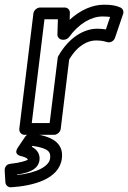

<svg xmlns="http://www.w3.org/2000/svg" viewBox="-25 -548 545 816"><path d="M110 -25 164 -466H221L219 -401C219 -388 230 -379 242 -379H246C255 -379 265 -385 269 -391C311 -449 364 -478 411 -478C425 -478 436 -477 443 -476L425 -423C412 -425 402 -426 388 -426C334 -426 269 -391 223 -310C221 -307 220 -303 220 -300L186 -25ZM57 0C56 11 64 25 79 25H205C216 25 231 15 233 0L269 -295C306 -358 351 -376 382 -376C403 -376 413 -374 431 -369C446 -365 460 -375 464 -388L498 -488C502 -498 498 -511 487 -516C468 -525 446 -528 417 -528C367 -528 316 -505 271 -464L272 -494C272 -506 263 -516 250 -516H145C134 -516 119 -506 117 -491ZM113 72C183 82 191 99 188 125C184 158 133 187 47 196V194C85 188 137 178 143 132C146 104 129 85 110 76ZM108 20C99 19 88 24 82 33L51 79C31 109 61 114 63 115C92 122 93 129 93 131C87 135 60 144 20 148C-1 150 -6 167 -5 178L-2 228C-1 238 9 249 22 248C113 242 227 215 238 125C246 59 195 29 108 20Z"/></svg>

Font: Falling Sky
Style: ExtOuObl
Weight: 400
Designer: Paul D. Hunt
Foundry: Adobe Systems Incorporated
Version: Version 1.02